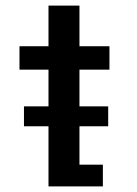

<svg xmlns="http://www.w3.org/2000/svg" viewBox="-20 -665 490 685"><path d="M263.5 -77.5H347V0H153V-214.5H65.5V-285.5H153V-416.5H49.5V-500H153V-645H263.5V-500H370.5V-416.5H263.5V-285.5H366V-214.5H263.5Z"/></svg>

Font: League Mono Condensed Medium
Style: Regular
Weight: 500
Width: 1
Designer: Tyler Finck
Foundry: The League of Moveable Type / Tyler Finck
Version: Version 2.210